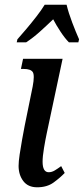

<svg xmlns="http://www.w3.org/2000/svg" viewBox="-20 -786 356 816"><path d="M138 10Q99 10 79 -16.5Q59 -43 59 -81Q59 -99 63.5 -129.5Q68 -160 74 -193Q80 -226 85 -252L119 -419Q128 -467 119 -480Q110 -493 81 -493H69L78 -536H246L179 -221Q173 -193 167 -157Q161 -121 161 -99Q161 -54 187 -54Q200 -54 212.5 -61.5Q225 -69 240 -80L255 -51Q236 -31 208 -10.5Q180 10 138 10ZM54 -619Q71 -638 92.5 -663.5Q114 -689 135 -716Q156 -743 170 -766H263Q271 -732 287 -690Q303 -648 316 -619L313 -606H273Q256 -623 237.5 -651Q219 -679 206 -704Q177 -676 148.5 -650.5Q120 -625 91 -606H51Z"/></svg>

Font: Noto Serif ExtraCondensed Medium
Style: Italic
Weight: 500
Width: 2
Italic angle: -12°
Designer: Monotype Design Team
Foundry: Monotype Imaging Inc.
Version: Version 2.013; ttfautohint (v1.8.4.7-5d5b)